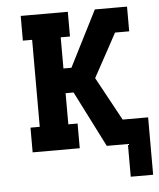

<svg xmlns="http://www.w3.org/2000/svg" viewBox="-49 -573 615 743"><g transform="rotate(-5 258.0 -201.5)"><path d="M429 127V0H347L237 -217H206V-96H242V0H59V-96H95V-434H59V-530H242V-434H206V-313H237L347 -530H437V-471Q409 -419 381 -367.5Q353 -316 325 -265L417 -96H516V127ZM417 -434 437 -471V-530H472V-434Z"/></g></svg>

Font: Iosevka Slab
Style: Bold
Weight: 700
Monospace: yes
Designer: Belleve Invis
Foundry: Belleve Invis
Version: Version 11.1.1; ttfautohint (v1.8.3)